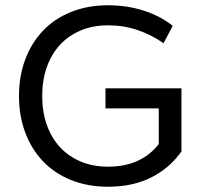

<svg xmlns="http://www.w3.org/2000/svg" viewBox="-20 -698 770 728"><path d="M390 10Q312 10 249 -15.5Q186 -41 142.5 -87Q99 -133 75.5 -196Q52 -259 52 -334Q52 -409 75.5 -472Q99 -535 142.5 -581Q186 -627 249 -652.5Q312 -678 390 -678Q461 -678 524 -658Q587 -638 635 -600L600 -534Q555 -566 502 -584Q449 -602 390 -602Q332 -602 286 -582.5Q240 -563 207.5 -528Q175 -493 157.5 -443.5Q140 -394 140 -334Q140 -274 157.5 -224.5Q175 -175 207.5 -140Q240 -105 286 -85.5Q332 -66 390 -66Q453 -66 501.5 -88Q550 -110 582 -152V-287H380V-363H668V-124Q624 -61 554 -25.5Q484 10 390 10Z"/></svg>

Font: Celebes
Style: Regular
Weight: 400
Designer: Anugrah Pasau
Foundry: Lafontype
Version: Version 1.000; ttfautohint (v1.8.4)